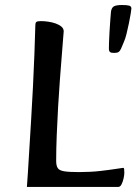

<svg xmlns="http://www.w3.org/2000/svg" viewBox="-20 -735 537 755"><path d="M85.8 0Q87.2 -15.3 89.5 -53.4Q91.9 -91.5 95.2 -145.9Q98.6 -200.2 102.4 -263.7Q106.3 -327.1 109.6 -393.2Q113 -459.4 115.3 -522.2Q117.6 -585.1 119 -636.7Q119 -645.3 122.9 -648.6Q126.7 -652 141.1 -652Q154.7 -652 170 -649.7Q185.4 -647.5 199.1 -642.6Q212.8 -637.7 221.7 -630.1Q230.5 -622.5 230.5 -611.8Q230.5 -609.9 228.3 -584.5Q226.1 -559.1 223 -517.3Q219.8 -475.5 215.7 -423.6Q211.7 -371.7 208.5 -315.1Q205.3 -258.4 203.1 -203.5Q200.9 -148.5 200.9 -101.8Q200.9 -84 206.9 -74.3Q212.9 -64.6 232.3 -61.5Q251.6 -58.3 289.6 -58.3Q335.7 -58.3 374.5 -62.7Q413.3 -67.2 437.7 -71.1Q462.1 -75 464.4 -75Q467.6 -75 468.2 -70.4Q468.9 -65.8 468.9 -55.4Q468.9 -46.4 465.9 -33.1Q462.9 -19.9 457.8 -9.9Q452.7 0 445.3 0ZM428.7 -526.9Q417 -526.9 412.6 -530.4Q408.2 -533.9 408.2 -544.9Q408.2 -550.9 408.7 -569Q409.2 -587.2 410.7 -610.7Q412.2 -634.3 413.7 -655.8Q415.2 -677.3 416.4 -689.3Q418.8 -705.3 428.4 -710.3Q438 -715.3 459.9 -715.3Q479.5 -715.3 488.1 -712.8Q496.7 -710.3 496.7 -701.3Q496.7 -697.3 494 -681.4Q491.4 -665.4 487.1 -644.3Q482.8 -623.2 477.8 -603Q472.9 -582.9 467.5 -570.9Q460.1 -552.9 455.9 -543.4Q451.6 -533.9 446 -530.4Q440.5 -526.9 428.7 -526.9Z"/></svg>

Font: Briem Hand Thin
Style: Regular
Weight: 100
Designer: Gunnlaugur SE Briem, Eben Sorkin
Foundry: Sorkin Type Co.
Version: Version 1.003